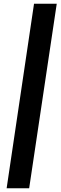

<svg xmlns="http://www.w3.org/2000/svg" viewBox="-20 -846 324 1027"><path d="M15.5 161 162 -826H283.5L136 161Z"/></svg>

Font: Public Sans ExtraBold
Style: Italic
Weight: 800
Italic angle: -8°
Designer: The Public Sans project authors (U.S. Web Design System). Libre Franklin designed by Pablo Impallari and Rodrigo Fuenzal
Version: Version 1.007; ttfautohint (v1.8.1) -l 8 -r 50 -G 200 -x 14 